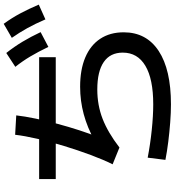

<svg xmlns="http://www.w3.org/2000/svg" viewBox="27 -922 946 1040"><g transform="rotate(-90 500.0 -402.0)"><path d="M50 -573V-663H710V-573ZM766 -613Q739 -669 714 -711Q689 -753 658 -792L733 -841Q767 -798 794 -753Q821 -708 846 -655ZM915 -629Q891 -685 867 -728Q843 -771 815 -811L891 -855Q923 -811 947.5 -765Q972 -719 995 -665ZM455 51Q410 51 357.5 47Q305 43 252.5 36.5Q200 30 154 21L166 -75Q239 -61 316 -53Q393 -45 455 -45Q592 -45 663.5 -87.5Q735 -130 735 -210Q735 -278 684 -313Q633 -348 535 -348Q451 -348 377 -319.5Q303 -291 221 -228L130 -265Q155 -315 180.5 -383.5Q206 -452 229 -527Q252 -602 268 -671.5Q284 -741 290 -793L395 -787Q390 -742 378 -684Q366 -626 349.5 -564.5Q333 -503 314.5 -446Q296 -389 278 -345L259 -363Q329 -402 401.5 -421.5Q474 -441 550 -441Q643 -441 709 -413Q775 -385 810 -332Q845 -279 845 -205Q845 -82 744 -15.5Q643 51 455 51Z"/></g></svg>

Font: M PLUS 1 Medium
Style: Regular
Weight: 500
Designer: Coji Morishita
Foundry: UNDERFOREST DESIGN
Version: Version 1.001